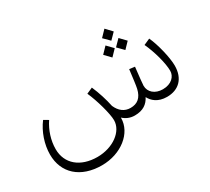

<svg xmlns="http://www.w3.org/2000/svg" viewBox="-163 -957 1571 1437"><g transform="rotate(-30 622.5 -238.5)"><path d="M744 0C817 0 857 -31 882 -79C902 -40 944 0 1023 0C1123 0 1189 -62 1189 -175C1189 -244 1157 -375 1124 -445L1070 -421C1108 -340 1140 -224 1140 -158C1140 -110 1099 -65 1024 -65C956 -65 911 -106 911 -160C911 -172 918 -238 927 -316L880 -322C872 -257 864 -190 858 -164C842 -95 804 -65 745 -65C693 -65 654 -95 631 -148C618 -211 596 -280 569 -342L517 -319C554 -237 591 -103 591 -48C591 48 482 129 347 129C200 129 104 48 104 -78C104 -153 129 -230 171 -292L132 -315C79 -245 47 -151 47 -64C47 96 161 200 345 200C512 200 645 93 645 -36V-39C671 -15 704 0 744 0ZM765 -512 815 -460 865 -512 815 -564ZM820 -624 871 -573 921 -624 871 -677ZM876 -512 927 -460 977 -512 927 -564Z"/></g></svg>

Font: Wafeq Light
Style: Regular
Weight: 300
Designer: Rasmus Andersson & Azza Alameddine
Foundry: Google & TypeTogether
Version: Version 3.000;January 28, 2025;FontCreator 15.0.0.3014 64-bi